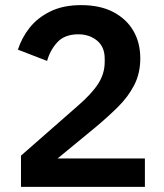

<svg xmlns="http://www.w3.org/2000/svg" viewBox="-20 -730 640 750"><path d="M546 -111V0H62V-122L281 -314Q337 -362 363 -402Q389 -442 389 -488V-501Q389 -547 359 -571.5Q329 -596 286 -596Q233 -596 204.5 -565.5Q176 -535 164 -492L50 -536Q65 -583 96 -622Q127 -661 177 -685.5Q227 -710 297 -710Q371 -710 422.5 -683Q474 -656 501 -609.5Q528 -563 528 -502Q528 -444 504.5 -398Q481 -352 440.5 -312Q400 -272 352 -232L205 -111Z"/></svg>

Font: IBM Plex Sans SemiBold
Style: Regular
Weight: 600
Designer: Mike Abbink, Paul van der Laan, Pieter van Rosmalen
Foundry: Bold Monday
Version: Version 3.201